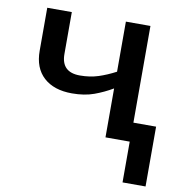

<svg xmlns="http://www.w3.org/2000/svg" viewBox="-82 -617 833 883"><g transform="rotate(10 335.0 -175.5)"><path d="M549.8 -540.5V-88.9H655.8V190.4H548.3V0H435.1V-228.5Q394.5 -204.6 350.3 -188.5Q306.2 -172.4 247.6 -172.4Q163.6 -172.4 115.7 -215.8Q67.9 -259.3 67.9 -339.8V-540.5H182.6V-344.7Q182.6 -259.8 269.5 -259.8Q316.4 -259.8 355.5 -272.5Q394.5 -285.2 435.1 -306.6V-540.5Z"/></g></svg>

Font: Open Sans SemiBold
Style: Regular
Weight: 600
Designer: Monotype Design Team
Foundry: Monotype Imaging Inc.
Version: Version 3.003; ttfautohint (v1.8.4)